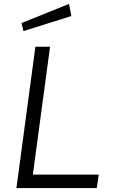

<svg xmlns="http://www.w3.org/2000/svg" viewBox="-20 -962 583 982"><path d="M333 -942 90 -844 100 -803 345 -880ZM161 -723 64 0H475L485 -69H148L236 -723Z"/></svg>

Font: United Sans Light
Style: Italic
Weight: 300
Italic angle: -8°
Designer: Pablo Impallari, Rodrigo Fuenzalida (Modified by Dan O. Williams)
Version: Version 1.000;PS 001.000;hotconv 1.0.88;makeotf.lib2.5.64775